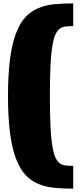

<svg xmlns="http://www.w3.org/2000/svg" viewBox="-20 -965 496 1146"><path d="M27.8 -392.1Q27.8 -521.5 39.8 -612.5Q51.8 -703.6 75 -765.1Q98.1 -826.7 131.6 -862.3Q165 -897.9 208.3 -916.3Q251.5 -934.6 304 -939.7Q356.4 -944.8 417 -944.8V-809.1Q391.6 -809.1 371.3 -806.9Q351.1 -804.7 335.7 -793Q320.3 -781.2 309.3 -755.9Q298.3 -730.5 291.3 -684.1Q284.2 -637.7 281 -566.7Q277.8 -495.6 277.8 -392.1Q277.8 -288.6 281 -217.5Q284.2 -146.5 291.3 -100.1Q298.3 -53.7 309.3 -28.3Q320.3 -2.9 335.7 8.8Q351.1 20.5 371.3 22.7Q391.6 24.9 417 24.9V161.1Q356.4 161.1 304 156Q251.5 150.9 208.3 132.6Q165 114.3 131.6 78.4Q98.1 42.5 75 -18.8Q51.8 -80.1 39.8 -171.4Q27.8 -262.7 27.8 -392.1Z"/></svg>

Font: Coda Caption ExtraBold
Style: Regular
Weight: 800
Designer: vernon adams
Foundry: vernon adams
Version: Version 1.002